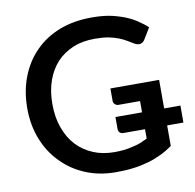

<svg xmlns="http://www.w3.org/2000/svg" viewBox="-81 -811 916 902"><g transform="rotate(-10 376.5 -360.0)"><path d="M752.9 -248V-167H675.3V-69.3Q647.9 -49.3 619.1 -35.6Q587.4 -20.5 556.2 -11.7Q518.1 -1 484.4 2.9Q448.2 7.8 401.4 7.8Q321.8 7.8 256.8 -19.5Q191.4 -46.4 143.6 -95.7Q94.7 -145 68.8 -211.4Q42 -278.3 42 -359.9Q42 -441.4 68.4 -509.3Q95.2 -578.1 143.1 -626Q190.9 -674.8 259.8 -701.7Q328.1 -728 414.1 -728Q459 -728 495.1 -721.7Q527.8 -715.8 564 -702.6Q595.7 -690.9 623 -673.3Q653.3 -653.3 671.9 -635.7L639.2 -582Q630.9 -569.3 618.7 -566.4Q605.5 -563.5 590.8 -572.3Q585.4 -575.2 575.2 -581.5Q564.9 -587.9 560.5 -590.3Q541.5 -601.6 523.4 -608.4Q499 -617.7 475.1 -622.1Q448.7 -627 410.2 -627Q351.6 -627 307.1 -608.4Q260.7 -588.9 229 -555.2Q196.3 -519.5 179.2 -470.7Q161.6 -420.9 161.6 -359.9Q161.6 -294.4 180.2 -244.6Q199.2 -192.9 231.4 -158.7Q263.7 -124.5 310.1 -105Q354.5 -86.4 410.2 -86.4Q433.6 -86.4 458 -88.9Q475.6 -90.8 499 -96.7Q520 -101.1 536.1 -107.4Q540 -108.9 569.8 -122.6V-167.5H467.8Q457 -167.5 450.2 -173.3Q442.9 -179.7 442.9 -189.5V-248H569.8V-301.8H467.8Q457 -301.8 450.2 -308.6Q442.9 -314.9 442.9 -324.7V-384.3H675.3V-248Z"/></g></svg>

Font: Lato-SemiBold
Style: Regular
Weight: 500
Designer: Lukasz Dziedzic with Adam Twardoch and Botio Nikoltchev
Foundry: tyPoland Lukasz Dziedzic
Version: ""